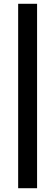

<svg xmlns="http://www.w3.org/2000/svg" viewBox="-20 -870 292 1015"><path d="M176 -850H76V125H176Z"/></svg>

Font: Bruno Ace SC
Style: Regular
Weight: 400
Designer: Astigmatic (AOETI)
Foundry: Astigmatic (AOETI)
Version: Version 1.000